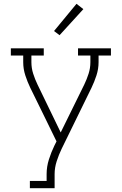

<svg xmlns="http://www.w3.org/2000/svg" viewBox="-20 -784 640 1009"><path d="M137 205V167H225V131Q225 92 237 54Q249 16 266 -19L277 -41L216 -166L139 -323Q124 -354 113 -388Q102 -422 102 -457V-492H37V-530H210V-492H145V-457Q145 -426 154.5 -396.5Q164 -367 177 -340L299 -88L423 -340Q436 -367 445.5 -396.5Q455 -426 455 -457V-492H390V-530H563V-492H498V-457Q498 -422 487 -388Q476 -354 461 -323L304 -2Q289 29 278 63Q267 97 267 131V205ZM293 -599 264 -621 382 -764 418 -736Z"/></svg>

Font: Iosevka Curly Slab XLtEx
Style: Regular
Weight: 200
Width: 7
Monospace: yes
Designer: Belleve Invis
Foundry: Belleve Invis
Version: Version 11.1.0; ttfautohint (v1.8.3)